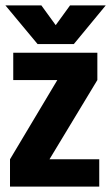

<svg xmlns="http://www.w3.org/2000/svg" viewBox="-25 -690 411 710"><path d="M342 -101V0H12V-101L187 -394H24V-495H335V-394L158 -101ZM248 -527H114L-5 -670H128L181 -597L234 -670H366Z"/></svg>

Font: Teko SemiBold
Style: Regular
Weight: 600
Designer: Manushi Parikh, Jonny Pinhorn
Foundry: Indian Type Foundry
Version: Version 1.106;PS 1.0;hotconv 1.0.78;makeotf.lib2.5.61930; tt